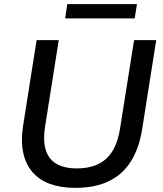

<svg xmlns="http://www.w3.org/2000/svg" viewBox="-20 -899 787 928"><path d="M344 9Q274 9 222 -10Q170 -29 137 -67Q104 -105 92 -162Q80 -219 92 -294L157 -705H264L198 -288Q182 -186 220.5 -135.5Q259 -85 351 -85Q441 -85 492.5 -131Q544 -177 560 -276L628 -705H735L667 -274Q652 -181 612 -118Q572 -55 505.5 -23Q439 9 344 9ZM295 -810 305 -879H642L631 -810Z"/></svg>

Font: Nunito Sans 10pt SemiBold
Style: Italic
Weight: 600
Italic angle: -9°
Designer: Vernon Adams
Foundry: Vernon Adams
Version: Version 3.101;gftools[0.9.27]